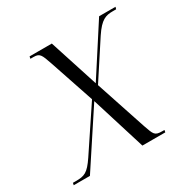

<svg xmlns="http://www.w3.org/2000/svg" viewBox="-150 -653 758 770"><g transform="rotate(-30 229.5 -268.0)"><path d="M-22 0H53L218 -251L296 0H402L404 -10H394C359 -10 357 -18 341 -64L263 -299L372 -466C408 -520 430 -526 463 -526H478L481 -536H405L259 -310L186 -536H83L81 -526H95C124 -526 128 -517 145 -467L214 -262L84 -67C49 -15 33 -10 -7 -10H-20Z"/></g></svg>

Font: Noto Serif Display SemiCondensed Light
Style: Italic
Weight: 300
Width: 4
Italic angle: -12°
Designer: Monotype Design Team
Foundry: Monotype Imaging Inc.
Version: Version 2.009